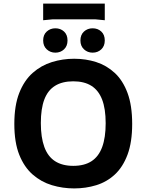

<svg xmlns="http://www.w3.org/2000/svg" viewBox="-20 -1040 818 1072"><path d="M497 -746Q469 -746 449 -764.5Q429 -783 429 -814Q429 -846 449 -864Q469 -882 497 -882Q526 -882 545.5 -864Q565 -846 565 -814Q565 -783 545.5 -764.5Q526 -746 497 -746ZM289 -746Q261 -746 241 -764.5Q221 -783 221 -814Q221 -846 241 -864Q261 -882 289 -882Q318 -882 337.5 -864Q357 -846 357 -814Q357 -783 337.5 -764.5Q318 -746 289 -746ZM221 -1020H565V-927L513 -932H273L221 -927ZM394 12Q330 12 270 -6Q210 -24 162.5 -65.5Q115 -107 87.5 -176Q60 -245 60 -348Q60 -451 87.5 -521Q115 -591 162.5 -633Q210 -675 270 -693.5Q330 -712 394 -712Q459 -712 517 -693.5Q575 -675 620.5 -633Q666 -591 692 -521Q718 -451 718 -348Q718 -246 692 -176.5Q666 -107 621 -65.5Q576 -24 517.5 -6Q459 12 394 12ZM389 -114Q451 -114 491 -140Q531 -166 550.5 -219Q570 -272 570 -352Q570 -433 550 -484.5Q530 -536 490 -561Q450 -586 389 -586Q328 -586 287.5 -561Q247 -536 227.5 -484.5Q208 -433 208 -353Q208 -273 227.5 -219.5Q247 -166 287.5 -140Q328 -114 389 -114Z"/></svg>

Font: AR One Sans
Style: Bold
Weight: 700
Designer: Niteesh Yadav
Foundry: Niteesh Yadav
Version: Version 1.001;gftools[0.9.33]